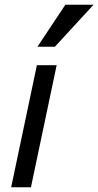

<svg xmlns="http://www.w3.org/2000/svg" viewBox="-20 -786 413 806"><path d="M26.9 0 134.8 -512.2H217.8L109.9 0ZM210.4 -589.8H137.2L254.4 -766.1H372.6Z"/></svg>

Font: Lorenzo Sans
Style: Italic
Weight: 400
Italic angle: -12°
Foundry: Intel Corporation
Version: Version 1.00; ttfautohint (v1.5)